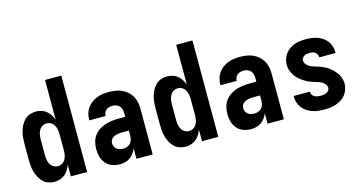

<svg xmlns="http://www.w3.org/2000/svg" viewBox="-78 -1070 2656 1414"><g transform="rotate(-15 1250.0 -363.5)"><path d="M192 8Q168 8 145.5 0Q123 -8 106 -24.5Q89 -41 78 -62.5Q67 -84 60.5 -106.5Q54 -129 52 -152.5Q50 -176 50 -200V-320Q50 -344 52 -367.5Q54 -391 60.5 -413.5Q67 -436 78 -457.5Q89 -479 106 -495.5Q123 -512 145.5 -520Q168 -528 192 -528Q213 -528 234 -521.5Q255 -515 271.5 -501.5Q288 -488 299.5 -469.5Q311 -451 318 -431V-735H442V0H318V-89Q311 -69 299.5 -50.5Q288 -32 271.5 -18.5Q255 -5 234 1.5Q213 8 192 8ZM246 -97Q264 -97 279.5 -106.5Q295 -116 303.5 -131.5Q312 -147 315 -164.5Q318 -182 318 -200V-320Q318 -338 315 -355.5Q312 -373 303.5 -388.5Q295 -404 279.5 -413.5Q264 -423 246 -423Q228 -423 212.5 -413.5Q197 -404 188.5 -388.5Q180 -373 177 -355.5Q174 -338 174 -320V-200Q174 -182 177 -164.5Q180 -147 188.5 -131.5Q197 -116 212.5 -106.5Q228 -97 246 -97Z M692 8Q662 8 633.5 -2Q605 -12 585.5 -34.5Q566 -57 558 -86Q550 -115 550 -145Q550 -171 556.5 -197.5Q563 -224 578.5 -245.5Q594 -267 616.5 -282Q639 -297 664.5 -305.5Q690 -314 716.5 -317Q743 -320 769 -320H818V-349Q818 -363 814 -377.5Q810 -392 800.5 -402.5Q791 -413 777 -418Q763 -423 749 -423Q736 -423 723.5 -420Q711 -417 701 -409Q691 -401 685.5 -389.5Q680 -378 680 -365V-363H556V-368Q556 -392 562.5 -415Q569 -438 582.5 -457Q596 -476 615.5 -490.5Q635 -505 656.5 -513.5Q678 -522 701.5 -525Q725 -528 749 -528Q774 -528 799 -524Q824 -520 846.5 -510Q869 -500 888 -483.5Q907 -467 919.5 -445Q932 -423 937 -398.5Q942 -374 942 -349V0H818V-80Q811 -61 798.5 -44Q786 -27 769.5 -15Q753 -3 732.5 2.5Q712 8 692 8ZM746 -97Q761 -97 776 -103Q791 -109 801 -121Q811 -133 814.5 -148.5Q818 -164 818 -180V-215H769Q759 -215 748.5 -214.5Q738 -214 727.5 -211.5Q717 -209 707.5 -205Q698 -201 690 -194Q682 -187 678 -177Q674 -167 674 -157Q674 -143 679.5 -131Q685 -119 695.5 -111Q706 -103 719 -100Q732 -97 746 -97Z M1192 8Q1168 8 1145.5 0Q1123 -8 1106 -24.5Q1089 -41 1078 -62.5Q1067 -84 1060.5 -106.5Q1054 -129 1052 -152.5Q1050 -176 1050 -200V-320Q1050 -344 1052 -367.5Q1054 -391 1060.5 -413.5Q1067 -436 1078 -457.5Q1089 -479 1106 -495.5Q1123 -512 1145.5 -520Q1168 -528 1192 -528Q1213 -528 1234 -521.5Q1255 -515 1271.5 -501.5Q1288 -488 1299.5 -469.5Q1311 -451 1318 -431V-735H1442V0H1318V-89Q1311 -69 1299.5 -50.5Q1288 -32 1271.5 -18.5Q1255 -5 1234 1.5Q1213 8 1192 8ZM1246 -97Q1264 -97 1279.5 -106.5Q1295 -116 1303.5 -131.5Q1312 -147 1315 -164.5Q1318 -182 1318 -200V-320Q1318 -338 1315 -355.5Q1312 -373 1303.5 -388.5Q1295 -404 1279.5 -413.5Q1264 -423 1246 -423Q1228 -423 1212.5 -413.5Q1197 -404 1188.5 -388.5Q1180 -373 1177 -355.5Q1174 -338 1174 -320V-200Q1174 -182 1177 -164.5Q1180 -147 1188.5 -131.5Q1197 -116 1212.5 -106.5Q1228 -97 1246 -97Z M1692 8Q1662 8 1633.5 -2Q1605 -12 1585.5 -34.5Q1566 -57 1558 -86Q1550 -115 1550 -145Q1550 -171 1556.5 -197.5Q1563 -224 1578.5 -245.5Q1594 -267 1616.5 -282Q1639 -297 1664.5 -305.5Q1690 -314 1716.5 -317Q1743 -320 1769 -320H1818V-349Q1818 -363 1814 -377.5Q1810 -392 1800.5 -402.5Q1791 -413 1777 -418Q1763 -423 1749 -423Q1736 -423 1723.5 -420Q1711 -417 1701 -409Q1691 -401 1685.5 -389.5Q1680 -378 1680 -365V-363H1556V-368Q1556 -392 1562.5 -415Q1569 -438 1582.5 -457Q1596 -476 1615.5 -490.5Q1635 -505 1656.5 -513.5Q1678 -522 1701.5 -525Q1725 -528 1749 -528Q1774 -528 1799 -524Q1824 -520 1846.5 -510Q1869 -500 1888 -483.5Q1907 -467 1919.5 -445Q1932 -423 1937 -398.5Q1942 -374 1942 -349V0H1818V-80Q1811 -61 1798.5 -44Q1786 -27 1769.5 -15Q1753 -3 1732.5 2.5Q1712 8 1692 8ZM1746 -97Q1761 -97 1776 -103Q1791 -109 1801 -121Q1811 -133 1814.5 -148.5Q1818 -164 1818 -180V-215H1769Q1759 -215 1748.5 -214.5Q1738 -214 1727.5 -211.5Q1717 -209 1707.5 -205Q1698 -201 1690 -194Q1682 -187 1678 -177Q1674 -167 1674 -157Q1674 -143 1679.5 -131Q1685 -119 1695.5 -111Q1706 -103 1719 -100Q1732 -97 1746 -97Z M2249 8Q2226 8 2203.5 5.5Q2181 3 2159.5 -4.5Q2138 -12 2118.5 -24.5Q2099 -37 2085 -55Q2071 -73 2063.5 -95Q2056 -117 2056 -140V-147H2180V-145Q2180 -133 2186.5 -122.5Q2193 -112 2203.5 -106.5Q2214 -101 2225.5 -99Q2237 -97 2249 -97Q2260 -97 2271.5 -98.5Q2283 -100 2293.5 -105Q2304 -110 2311 -119Q2318 -128 2318 -140Q2318 -155 2307.5 -168Q2297 -181 2283 -188.5Q2269 -196 2254 -200.5Q2239 -205 2224.5 -209.5Q2210 -214 2195 -220Q2180 -226 2166.5 -234Q2153 -242 2140.5 -251Q2128 -260 2116.5 -271Q2105 -282 2096 -294.5Q2087 -307 2080 -321.5Q2073 -336 2069.5 -351Q2066 -366 2066 -382Q2066 -404 2073 -425.5Q2080 -447 2093 -464.5Q2106 -482 2124.5 -495Q2143 -508 2164 -515.5Q2185 -523 2207 -525.5Q2229 -528 2251 -528Q2273 -528 2295.5 -525Q2318 -522 2338.5 -514.5Q2359 -507 2377.5 -494.5Q2396 -482 2409.5 -464Q2423 -446 2429.5 -424.5Q2436 -403 2436 -380V-373H2312V-375Q2312 -386 2307 -396Q2302 -406 2293 -412.5Q2284 -419 2273 -421Q2262 -423 2251 -423Q2241 -423 2230.5 -421.5Q2220 -420 2211 -415Q2202 -410 2196 -400.5Q2190 -391 2190 -381Q2190 -365 2200.5 -352.5Q2211 -340 2224.5 -332Q2238 -324 2253 -319.5Q2268 -315 2283 -310.5Q2298 -306 2312.5 -300Q2327 -294 2341 -286.5Q2355 -279 2367.5 -269.5Q2380 -260 2391 -249Q2402 -238 2411.5 -225.5Q2421 -213 2428 -199Q2435 -185 2438.5 -169.5Q2442 -154 2442 -138Q2442 -116 2434.5 -94Q2427 -72 2413 -54Q2399 -36 2379.5 -24Q2360 -12 2338.5 -4.5Q2317 3 2294.5 5.5Q2272 8 2249 8Z"/></g></svg>

Font: Iosevka Term Curly Extrabold
Style: Regular
Weight: 800
Designer: Belleve Invis
Foundry: Belleve Invis
Version: Version 32.3.0